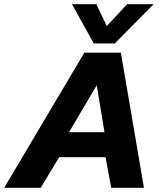

<svg xmlns="http://www.w3.org/2000/svg" viewBox="-46 -895 794 915"><path d="M401 -688 297 -875H413L463 -771L560 -875H686L501 -688ZM-26 0 356 -644H530L640 0H484L457 -146H236L148 0ZM283 -265H452L415 -489Z"/></svg>

Font: Kanit SemiBold
Style: Italic
Weight: 600
Italic angle: -12°
Designer: Katatrad Team
Foundry: CadsonDemak
Version: Version 2.000; ttfautohint (v1.8.3)